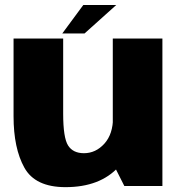

<svg xmlns="http://www.w3.org/2000/svg" viewBox="-20 -748 726 772"><path d="M480 0H633V-593H433.5V-92ZM234 -593H34.5V-280.5Q34.5 -152 78 -73.8Q121.5 4.5 243.5 4.5Q382.5 4.5 457 -77.2Q531.5 -159 531.5 -240L434.5 -276.5Q434.5 -209 399.8 -170.5Q365 -132 317.5 -132Q273.5 -132 253.8 -163Q234 -194 234 -291ZM230.5 -613.5H320L447.5 -728H315Z"/></svg>

Font: Anybody UltraCondensed Thin ExtraBold
Style: Regular
Weight: 800
Version: Version 1.111